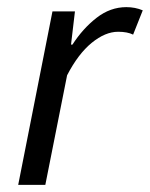

<svg xmlns="http://www.w3.org/2000/svg" viewBox="-20 -518 420 538"><path d="M31 0 127 -486H190L179 -393H183Q212 -438 250.5 -468Q289 -498 334 -498Q359 -498 380 -489L353 -421Q337 -429 311 -429Q275 -429 237 -398Q199 -367 168 -307L107 0Z"/></svg>

Font: Matigon Symbol
Style: Regular
Weight: 400
Designer: Paul D. Hunt
Foundry: Adobe Systems Incorporated
Version: Version 2.021;PS 2.000;hotconv 1.0.86;makeotf.lib2.5.63406